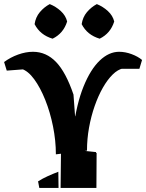

<svg xmlns="http://www.w3.org/2000/svg" viewBox="-22 -918 714 938"><path d="M251 -164Q251 -231 237 -300.5Q223 -370 199 -430Q175 -490 145 -531Q115 -572 82 -582L103 -580L11 -573L-2 -615Q29 -638 66.5 -651.5Q104 -665 139 -665Q204 -665 252 -615Q300 -565 337 -456L349 -293L336 -287Q352 -411 386 -495Q420 -579 465 -622Q510 -665 560 -665Q590 -665 621 -653.5Q652 -642 672 -625L659 -582H569L580 -584Q554 -579 528.5 -554Q503 -529 480.5 -489.5Q458 -450 440.5 -400Q423 -350 413 -294.5Q403 -239 403 -182ZM170 0 164 -32Q186 -46 211.5 -57.5Q237 -69 263 -79L264 0ZM274 0 276 -179 450 -171 449 0ZM330 0 332 -187 447 -175V0ZM329 -280 331 -350H365V-280ZM465 -729Q404 -747 377 -800Q382 -834 402.5 -858.5Q423 -883 451 -898Q481 -886 505 -864Q529 -842 536 -813Q518 -755 465 -729ZM235 -729Q174 -747 147 -800Q152 -834 172.5 -858.5Q193 -883 221 -898Q251 -886 275 -864Q299 -842 306 -813Q288 -755 235 -729Z"/></svg>

Font: Eczar SemiBold
Style: Regular
Weight: 600
Designer: Vaibhav Singh
Foundry: Rosetta Type Foundry
Version: Version 2.000